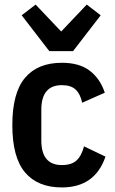

<svg xmlns="http://www.w3.org/2000/svg" viewBox="-20 -809 504 841"><path d="M251 12Q145 12 89.5 -54Q34 -120 34 -261Q34 -402 89.5 -468Q145 -534 251 -534Q328 -534 373.5 -499Q419 -464 439 -403L340 -359Q332 -397 311.5 -416.5Q291 -436 251 -436Q161 -436 161 -328V-194Q161 -86 251 -86Q293 -86 315 -106Q337 -126 348 -168L442 -123Q396 12 251 12ZM196 -585 75 -742 136 -789 248 -671 360 -789 421 -742 300 -585Z"/></svg>

Font: IBM Plex Sans Cond SmBld
Style: Regular
Weight: 600
Width: 3
Designer: Mike Abbink, Paul van der Laan, Pieter van Rosmalen
Foundry: Bold Monday
Version: Version 1.3